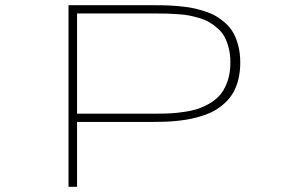

<svg xmlns="http://www.w3.org/2000/svg" viewBox="-20 -720 1090 740"><path d="M244 0V-700H564Q593 -700 614.8 -699.5Q636.5 -699 666.2 -696.5Q696 -694 718.2 -689.8Q740.5 -685.5 766.8 -677.2Q793 -669 812 -658Q831 -647 849.8 -630Q868.5 -613 880 -592Q891.5 -571 898.8 -542.2Q906 -513.5 906 -479Q906 -444.5 899 -415.5Q892 -386.5 880 -365Q868 -343.5 849.8 -326Q831.5 -308.5 812 -296.8Q792.5 -285 767 -276.2Q741.5 -267.5 718.2 -262.5Q695 -257.5 666.2 -254.5Q637.5 -251.5 614.5 -250.8Q591.5 -250 564 -250H277V0ZM277 -282H586Q615 -282 638 -283.2Q661 -284.5 691.5 -289Q722 -293.5 745.2 -301.5Q768.5 -309.5 792.5 -324.2Q816.5 -339 832.2 -359.2Q848 -379.5 858 -410.2Q868 -441 868 -479Q868 -509 861.8 -534Q855.5 -559 845.8 -577.2Q836 -595.5 820 -609.8Q804 -624 788.2 -633.5Q772.5 -643 750.2 -649.8Q728 -656.5 710.2 -660Q692.5 -663.5 667.5 -665.2Q642.5 -667 626 -667.5Q609.5 -668 586 -668H277Z"/></svg>

Font: League Mono Extended Thin
Style: Regular
Weight: 100
Width: 9
Designer: Tyler Finck
Foundry: The League of Moveable Type / Tyler Finck
Version: Version 2.210